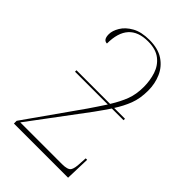

<svg xmlns="http://www.w3.org/2000/svg" viewBox="-225 -850 940 940"><g transform="rotate(45 245.5 -379.5)"><path d="M56 0V-19L259 -307Q273 -328 287 -348.5Q301 -369 315 -391H88V-401H321Q349 -446 364 -485.5Q379 -525 379 -576Q379 -621 366 -660.5Q353 -700 321.5 -724.5Q290 -749 236 -749Q101 -749 101 -599Q75 -599 75 -638Q75 -662 92 -690.5Q109 -719 144.5 -739Q180 -759 236 -759Q296 -759 333.5 -734Q371 -709 389 -668Q407 -627 407 -579Q407 -524 391 -482.5Q375 -441 349 -401H424V-391H343Q331 -373 320 -357.5Q309 -342 292 -318L74 -26H363Q402 -26 412 -40.5Q422 -55 423 -95L425 -128H435L431 0Z"/></g></svg>

Font: Noto Serif Display SemiCondensed Thin
Style: Regular
Weight: 100
Width: 4
Designer: Monotype Design Team
Foundry: Monotype Imaging Inc.
Version: Version 2.009